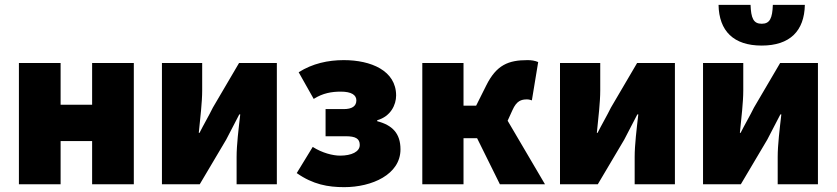

<svg xmlns="http://www.w3.org/2000/svg" viewBox="-20 -760 3452 792"><path d="M58 0H230V-178H360V0H532V-500H360V-328H230V-500H58Z M648 0H804L913 -184C927 -212 952 -258 967 -288H971C964 -227 956 -162 956 -113V0H1122V-500H966L858 -316C844 -287 818 -242 803 -212H800C806 -272 814 -338 814 -387V-500H648Z M1400 12C1514 12 1632 -40 1632 -144C1632 -210 1598 -244 1536 -260V-264C1592 -280 1614 -328 1614 -366C1614 -469 1510 -512 1398 -512C1333 -512 1269 -498 1212 -462L1274 -352C1312 -376 1348 -382 1386 -382C1430 -382 1450 -368 1450 -346C1450 -322 1432 -310 1398 -310H1323V-198H1406C1447 -198 1464 -188 1464 -162C1464 -134 1430 -118 1383 -118C1353 -118 1309 -129 1270 -154L1204 -46C1271 1 1333 12 1400 12Z M1722 0H1892V-190H1948L2042 0H2228L2074 -262L2094 -306C2111 -344 2130 -350 2154 -350C2161 -350 2168 -348 2174 -346L2200 -504C2186 -510 2172 -512 2156 -512C2077 -512 2028 -492 1986 -408L1944 -324H1892V-500H1722Z M2290 0H2446L2555 -184C2569 -212 2594 -258 2609 -288H2613C2606 -227 2598 -162 2598 -113V0H2764V-500H2608L2500 -316C2486 -287 2460 -242 2445 -212H2442C2448 -272 2456 -338 2456 -387V-500H2290Z M2880 0H3036L3145 -184C3159 -212 3184 -258 3199 -288H3203C3196 -227 3188 -162 3188 -113V0H3354V-500H3198L3090 -316C3076 -287 3050 -242 3035 -212H3032C3038 -272 3046 -338 3046 -387V-500H2880ZM3122 -572C3238 -572 3298 -632 3300 -740H3168C3166 -685 3156 -662 3122 -662C3088 -662 3078 -685 3076 -740H2944C2946 -632 3006 -572 3122 -572Z"/></svg>

Font: Source Sans Pro Black
Style: Regular
Weight: 900
Designer: Paul D. Hunt
Foundry: Adobe Systems Incorporated
Version: Version 3.006;hotconv 1.0.111;makeotfexe 2.5.65597